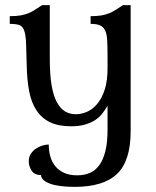

<svg xmlns="http://www.w3.org/2000/svg" viewBox="-20 -478 607 748"><path d="M84 -226Q83 -280 81.5 -311.5Q80 -343 74 -359.5Q68 -376 55 -380.5Q42 -385 18 -385V-415Q43 -415 60.5 -418Q78 -421 92 -427Q106 -433 118 -441Q130 -449 144 -458H174V-247Q174 -187 181 -146Q188 -105 201.5 -80Q215 -55 233.5 -44Q252 -33 275 -33Q297 -33 319 -42.5Q341 -52 359 -73.5Q377 -95 388 -129Q399 -163 399 -212V-261Q399 -298 397.5 -322.5Q396 -347 389 -360.5Q382 -374 369 -379.5Q356 -385 333 -385V-415Q358 -415 375.5 -418Q393 -421 407 -427Q421 -433 433 -441Q445 -449 459 -458H489V33Q489 149 436 199.5Q383 250 271 250Q207 250 173.5 237Q140 224 140 204Q114 204 103 186.5Q92 169 92 151Q92 134 100 121.5Q108 109 120 101Q132 93 145.5 89Q159 85 170 85Q170 110 176 131.5Q182 153 195.5 169.5Q209 186 230 195.5Q251 205 281 205Q308 205 329.5 196Q351 187 366.5 166Q382 145 390.5 111Q399 77 399 27V-66Q389 -49 377.5 -34.5Q366 -20 349.5 -9.5Q333 1 310.5 7.5Q288 14 257 14Q208 14 175.5 -1.5Q143 -17 122.5 -47.5Q102 -78 93.5 -123Q85 -168 84 -226Z"/></svg>

Font: Milonga
Style: Regular
Weight: 400
Designer: Pablo Impallari, Brenda Gallo, Rodrigo Fuenzalida
Foundry: Pablo Impallari, Brenda Gallo, Rodrigo Fuenzalida
Version: Version 1.000; ttfautohint (v0.93) -l 8 -r 50 -G 200 -x 14 -